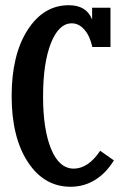

<svg xmlns="http://www.w3.org/2000/svg" viewBox="-20 -710 478 740"><path d="M366.2 -128.9 418.9 -91.8Q388.7 -42.5 346.2 -16.4Q303.7 9.8 252 9.8Q149.9 9.8 87.4 -85.4Q24.9 -180.7 24.9 -339.8Q24.9 -498.5 86.2 -594.2Q147.5 -689.9 245.1 -689.9Q313.5 -689.9 335 -634.8V-680.2H405.8V-528.8H335.9Q326.2 -572.3 304.9 -596.2Q283.7 -620.1 256.8 -620.1Q206.5 -620.1 176.3 -543.7Q146 -467.3 146 -337.9Q146 -210.4 177.2 -135.3Q208.5 -60.1 264.2 -60.1Q319.8 -60.1 366.2 -128.9Z"/></svg>

Font: Margherita Bold
Style: Regular
Weight: 700
Designer: James Puckett
Foundry: Dunwich Type Founders
Version: Version 1.008;hotconv 1.0.109;makeotfexe 2.5.65596